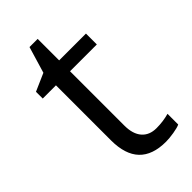

<svg xmlns="http://www.w3.org/2000/svg" viewBox="-195 -646 707 707"><g transform="rotate(-45 159.0 -292.0)"><path d="M155.8 -141.6Q155.8 -98.1 176 -74.7Q196.3 -51.3 232.9 -51.3Q267.1 -51.3 298.8 -60.1V-4.4Q287.6 1 263.7 4.9Q239.3 8.8 222.2 8.8Q82.5 8.8 82.5 -138.2V-424.8H13.7V-460L82.5 -490.2L113.3 -593.3H155.8V-481.4H295.4V-424.8H155.8Z"/></g></svg>

Font: Khula Regular
Style: Regular
Weight: 400
Designer: Erin McLaughlin, Steve Matteson
Version: Version 1.000;PS 1.0;hotconv 1.0.72;makeotf.lib2.5.5900